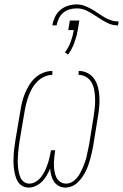

<svg xmlns="http://www.w3.org/2000/svg" viewBox="-20 -841 557 869"><path d="M110 8Q93 8 80 0Q67 -8 59.5 -21Q52 -34 48.5 -49Q45 -64 43 -79.5Q41 -95 41 -111Q41 -127 42 -143.5Q43 -160 45.5 -176Q48 -192 50 -208L72 -338Q75 -358 80 -378.5Q85 -399 93 -418.5Q101 -438 112.5 -456.5Q124 -475 140 -489.5Q156 -504 176.5 -512Q197 -520 217 -520V-502Q199 -502 181 -494Q163 -486 149 -472Q135 -458 125.5 -441.5Q116 -425 109.5 -407Q103 -389 98.5 -371Q94 -353 91 -335L69 -205Q67 -191 65 -177Q63 -163 62 -148.5Q61 -134 60.5 -120Q60 -106 61 -92Q62 -78 64.5 -64.5Q67 -51 72 -39Q77 -27 87.5 -18.5Q98 -10 113 -10Q128 -10 142 -18.5Q156 -27 166 -40Q176 -53 183 -67.5Q190 -82 195 -96.5Q200 -111 203.5 -126Q207 -141 210 -156L211 -161H230L229 -156Q227 -141 225.5 -126Q224 -111 224 -96Q224 -81 226.5 -66.5Q229 -52 234.5 -39.5Q240 -27 252 -18.5Q264 -10 279 -10Q292 -10 304.5 -16.5Q317 -23 326.5 -34Q336 -45 342.5 -57Q349 -69 354.5 -81.5Q360 -94 364.5 -107Q369 -120 372 -133Q375 -146 377.5 -159Q380 -172 383 -185L404 -315Q407 -334 409 -354Q411 -374 410.5 -393Q410 -412 407 -430.5Q404 -449 395.5 -465.5Q387 -482 371 -492Q355 -502 336 -502V-520Q358 -520 377 -510Q396 -500 407.5 -482.5Q419 -465 424 -444Q429 -423 430 -401Q431 -379 429 -356.5Q427 -334 423 -312L402 -182Q399 -167 396 -152.5Q393 -138 389 -123.5Q385 -109 380 -94.5Q375 -80 368 -66Q361 -52 352 -39Q343 -26 331.5 -15Q320 -4 305 2Q290 8 276 8Q260 8 246 0.5Q232 -7 224 -19.5Q216 -32 212 -47Q208 -62 207 -78Q200 -62 191.5 -47Q183 -32 170.5 -19.5Q158 -7 142 0.5Q126 8 110 8ZM236 -726H217Q220 -745 228.5 -763.5Q237 -782 252.5 -795.5Q268 -809 288 -815Q308 -821 327 -821Q345 -821 361.5 -815Q378 -809 393 -800.5Q408 -792 422 -782.5Q436 -773 450.5 -764Q465 -755 481.5 -749.5Q498 -744 517 -744L514 -726Q489 -726 467.5 -736.5Q446 -747 427 -760L413 -769Q394 -782 373 -792.5Q352 -803 327 -803Q311 -803 295 -798.5Q279 -794 266 -783Q253 -772 246 -756.5Q239 -741 236 -726ZM288 -594 274 -604Q291 -627 300.5 -653Q310 -679 314 -705H289L296 -748H339L332 -705Q327 -676 316.5 -647.5Q306 -619 288 -594Z"/></svg>

Font: Iosevka SS04 Thin
Style: Italic
Weight: 100
Italic angle: -9°
Monospace: yes
Designer: Belleve Invis
Foundry: Belleve Invis
Version: Version 19.0.0; ttfautohint (v1.8.4)